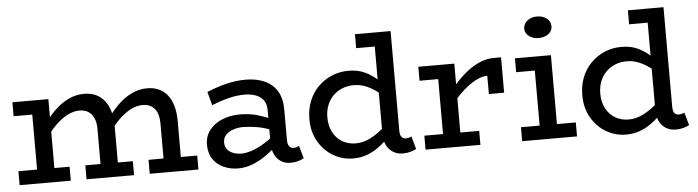

<svg xmlns="http://www.w3.org/2000/svg" viewBox="-45 -884 3949 1087"><g transform="rotate(-5 1929.0 -341.0)"><path d="M29.2 -391.6V-471H206.2V-391.6ZM135.3 -22V-471H233.7V-22ZM29.2 0V-79.4H320.1V0ZM495.9 -22V-279.9Q495.9 -313.7 485.6 -338.5Q475.3 -363.4 454.7 -377.4Q434.1 -391.4 402.7 -391.4Q368.6 -391.4 333 -372.7Q297.5 -354.1 263.1 -319.2Q228.7 -284.3 196.5 -235.8V-315.7Q228.3 -366.6 266.1 -404.2Q303.8 -441.8 347.2 -462.6Q390.6 -483.5 437.2 -483.5Q473.6 -483.5 502.4 -470.8Q531.2 -458.1 551.9 -432.7Q572.6 -407.3 583.5 -370Q594.3 -332.7 594.3 -283V-22ZM409.5 0V-79.4H679.5V0ZM853.9 -22V-279.9Q853.9 -305 848.5 -325.4Q843.1 -345.8 831.5 -360.5Q820 -375.2 802.6 -383.3Q785.3 -391.4 762.3 -391.4Q728.1 -391.4 692.3 -372.7Q656.5 -354.1 622.2 -319.2Q587.8 -284.3 556 -235.8V-315.7Q587.8 -366.6 625.6 -404.2Q663.4 -441.8 706.3 -462.6Q749.1 -483.5 796.2 -483.5Q832.1 -483.5 860.9 -470.8Q889.7 -458.1 910.2 -432.7Q930.6 -407.3 941.5 -370Q952.3 -332.7 952.3 -283V-22ZM768.6 0V-79.4H1045.3V0Z M1567 7.5Q1538.1 7.5 1515 -6.9Q1491.9 -21.3 1478.4 -49Q1465 -76.6 1465 -116.2V-300.9Q1465 -337.2 1448.2 -358.8Q1431.5 -380.4 1403.5 -390Q1375.6 -399.7 1342 -399.7Q1297.2 -399.7 1250.1 -387.6Q1202.9 -375.6 1154.7 -356.2L1134.2 -432.8Q1187.9 -455.5 1244.2 -469.5Q1300.5 -483.5 1354.1 -483.5Q1417.7 -483.5 1463.8 -462.3Q1509.9 -441.1 1534.4 -399.9Q1559 -358.6 1559 -297V-123.9Q1559 -98.5 1568.1 -86.8Q1577.1 -75.1 1593 -75.1Q1602.3 -75.1 1610.4 -78Q1618.5 -80.8 1624.3 -83.2L1644.7 -11.7Q1634 -5.2 1613.6 1.2Q1593.2 7.5 1567 7.5ZM1271 13.5Q1227.1 13.5 1189.2 -3.2Q1151.4 -19.9 1128.5 -53.2Q1105.6 -86.5 1105.6 -135.8Q1106.1 -185.8 1134.4 -220.3Q1162.6 -254.9 1207.7 -272.6Q1252.7 -290.2 1303.7 -290.2Q1363 -290.2 1407.2 -276.8Q1451.5 -263.4 1498.1 -243.1V-178.6Q1444.7 -201.9 1401.1 -209.4Q1357.5 -217 1320.7 -217.5Q1290.2 -217.9 1263.5 -209.1Q1236.7 -200.3 1220.1 -183.1Q1203.4 -166 1203.4 -139.1Q1203.4 -115.9 1216.3 -100Q1229.2 -84.1 1250.5 -76.4Q1271.8 -68.6 1295.7 -68.6Q1322.2 -68.6 1354.9 -79.4Q1387.7 -90.2 1424.3 -112.1Q1461 -134 1498.1 -166.8L1496.4 -99Q1461.5 -65.4 1424.1 -39.9Q1386.7 -14.5 1348.5 -0.5Q1310.3 13.5 1271 13.5Z M1924.2 14Q1863.1 14 1811.1 -16.6Q1759.2 -47.3 1727.5 -102.2Q1695.9 -157 1695.9 -228.9Q1695.9 -285.6 1714.6 -332Q1733.3 -378.5 1767.1 -412.2Q1800.9 -445.9 1845.3 -464.5Q1889.7 -483 1940.7 -483Q1993.5 -483 2033.2 -464Q2073 -444.9 2103.5 -416.9Q2133.9 -388.9 2157.1 -360.9V-289.3Q2133.4 -317.9 2102.9 -342.8Q2072.5 -367.8 2037.1 -383.5Q2001.7 -399.2 1962.6 -399.2Q1927.1 -399.2 1897 -386.8Q1866.9 -374.5 1844.7 -352.2Q1822.4 -329.9 1810.3 -298.5Q1798.1 -267.2 1798.1 -229.8Q1798.1 -181.9 1817.3 -145.4Q1836.5 -108.9 1870.5 -89.1Q1904.5 -69.3 1948.4 -69.8Q1988.9 -70.8 2025.2 -88.5Q2061.6 -106.3 2094.1 -133Q2126.7 -159.8 2154.2 -187.2V-111.1Q2135.7 -92 2112.4 -70.4Q2089.1 -48.8 2061.3 -29.4Q2033.4 -10 1999.3 2Q1965.3 14 1924.2 14ZM2207.9 10.3Q2160.5 10.3 2130.5 -21.7Q2100.5 -53.6 2100.5 -113.1V-686H2197.3V-120.8Q2197.3 -94.9 2206.5 -84.1Q2215.8 -73.3 2229.8 -73.3Q2240.5 -73.3 2249 -75.7Q2257.5 -78.1 2262.8 -81.4L2283.5 -8.6Q2271.8 -1.6 2251.5 4.3Q2231.1 10.3 2207.9 10.3ZM1994.9 -606.6V-686H2188.5V-606.6Z M2508.6 -236.3V-313.9Q2545.8 -363.4 2587.8 -401.6Q2629.7 -439.9 2674.7 -461.7Q2719.8 -483.5 2765.3 -483.5H2807.4V-282.4H2720.6V-385.9Q2689.6 -386 2654.7 -367.8Q2619.8 -349.6 2582.8 -316.5Q2545.7 -283.5 2508.6 -236.3ZM2336.2 0V-79.4H2647.9V0ZM2442.3 -22V-471H2540.7V-22ZM2336.2 -391.6V-471H2535.2V-391.6Z M2991.3 -22V-471H3089.7V-22ZM2885.2 0V-79.4H3196.9V0ZM2885.2 -392.1V-471H3066.6V-392.1ZM3028.9 -573.7Q2997 -573.7 2974.6 -590.8Q2952.2 -607.8 2952.2 -633.4Q2952.2 -660.5 2974.6 -678.3Q2997 -696 3028.9 -696Q3063.9 -696 3085.6 -678.3Q3107.2 -660.5 3107.2 -633.4Q3107.2 -607.8 3085.5 -590.8Q3063.7 -573.7 3028.9 -573.7Z M3475.2 14Q3414.1 14 3362.1 -16.6Q3310.2 -47.3 3278.5 -102.2Q3246.9 -157 3246.9 -228.9Q3246.9 -285.6 3265.6 -332Q3284.3 -378.5 3318.1 -412.2Q3351.9 -445.9 3396.3 -464.5Q3440.7 -483 3491.7 -483Q3544.5 -483 3584.2 -464Q3624 -444.9 3654.5 -416.9Q3684.9 -388.9 3708.1 -360.9V-289.3Q3684.4 -317.9 3653.9 -342.8Q3623.5 -367.8 3588.1 -383.5Q3552.7 -399.2 3513.6 -399.2Q3478.1 -399.2 3448 -386.8Q3417.9 -374.5 3395.7 -352.2Q3373.4 -329.9 3361.3 -298.5Q3349.1 -267.2 3349.1 -229.8Q3349.1 -181.9 3368.3 -145.4Q3387.5 -108.9 3421.5 -89.1Q3455.5 -69.3 3499.4 -69.8Q3539.9 -70.8 3576.2 -88.5Q3612.6 -106.3 3645.1 -133Q3677.7 -159.8 3705.2 -187.2V-111.1Q3686.7 -92 3663.4 -70.4Q3640.1 -48.8 3612.3 -29.4Q3584.4 -10 3550.3 2Q3516.3 14 3475.2 14ZM3758.9 10.3Q3711.5 10.3 3681.5 -21.7Q3651.5 -53.6 3651.5 -113.1V-686H3748.3V-120.8Q3748.3 -94.9 3757.5 -84.1Q3766.8 -73.3 3780.8 -73.3Q3791.5 -73.3 3800 -75.7Q3808.5 -78.1 3813.8 -81.4L3834.5 -8.6Q3822.8 -1.6 3802.5 4.3Q3782.1 10.3 3758.9 10.3ZM3545.9 -606.6V-686H3739.5V-606.6Z"/></g></svg>

Font: BioRhyme ExtraBold
Style: Regular
Weight: 800
Designer: Aoife Mooney
Foundry: Aoife Mooney Type
Version: Version 1.600;gftools[0.9.33]